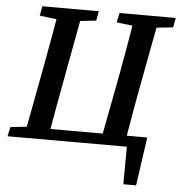

<svg xmlns="http://www.w3.org/2000/svg" viewBox="-97 -718 903 962"><g transform="rotate(5 354.0 -237.5)"><path d="M455 -616 465 -664H748L739 -616L656 -607L600 -310Q576 -183 555 -55H658L623 189H559L560 0H-40L-30 -47L52 -56L108 -354Q119 -417 131 -480Q143 -543 153 -606L68 -616L77 -664H361L352 -616L272 -607L217 -310Q205 -246 193.5 -182.5Q182 -119 171 -55H434L491 -354Q502 -417 513.5 -480Q525 -543 535 -607Z"/></g></svg>

Font: Source Serif 4 Semibold
Style: Italic
Weight: 600
Italic angle: -12°
Designer: Frank Grießhammer
Foundry: Adobe
Version: Version 4.005;hotconv 1.1.0;makeotfexe 2.6.0